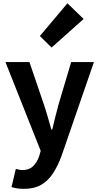

<svg xmlns="http://www.w3.org/2000/svg" viewBox="-20 -944 614 1188"><path d="M127.8 224.5Q103.1 224.5 85.2 221.5Q67.3 218.5 51.1 213.5L78 100.9Q86 102.6 96.5 105.5Q106.9 108.4 117.3 108.4Q160.3 108.4 185 84.2Q209.6 60 222.2 22.8L231.8 -10.6L13.8 -559.8H162.2L250.7 -300Q263.7 -262.1 275 -222.2Q286.2 -182.3 298 -141.9H303Q312.1 -181.5 322.4 -221.4Q332.7 -261.3 342.9 -300L420.3 -559.8H561.1L362 17.1Q338.1 83 307.3 129.4Q276.5 175.8 233.7 200.2Q191 224.5 127.8 224.5ZM299.1 -649.7 226.7 -721.2 397.4 -923.7 497.4 -826.6Z"/></svg>

Font: Noto Sans KR Thin
Style: Regular
Weight: 100
Designer: Ryoko NISHIZUKA 西塚涼子 (kana, bopomofo & ideographs); Paul D. Hunt (Latin, Greek & Cyrillic); Sandoll Communications 산돌커뮤니
Foundry: Adobe
Version: Version 2.004-H2;hotconv 1.0.118;makeotfexe 2.5.65603